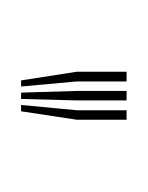

<svg xmlns="http://www.w3.org/2000/svg" viewBox="1 -841 140 182"><g transform="rotate(90 71.0 -750.0)"><path d="M79.5 -700 84.5 -752.8V-800H93.5V-752.8L85.5 -700ZM56.2 -700 48 -752.8V-800H57.2V-752.8L62 -700ZM67.8 -700 66.2 -752.8V-800H75.2V-752.8L73.8 -700Z"/></g></svg>

Font: Big Shoulders Inline Display Light
Style: Regular
Weight: 300
Designer: Patric King
Foundry: XO Type Co
Version: Version 1.000